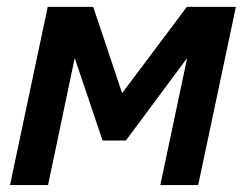

<svg xmlns="http://www.w3.org/2000/svg" viewBox="-20 -532 706 552"><path d="M549.8 0H440.9L518.1 -365.2L341.8 -127.9H274.9L194.8 -365.2L118.2 0H8.8L117.2 -512.2H248L331.1 -264.2L517.1 -512.2H658.2Z"/></svg>

Font: Lorenzo Sans
Style: Bold Italic
Weight: 700
Italic angle: -12°
Foundry: Intel Corporation
Version: Version 1.00; ttfautohint (v1.5)